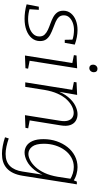

<svg xmlns="http://www.w3.org/2000/svg" viewBox="451 -1226 1012 1954"><g transform="rotate(90 957.0 -249.0)"><path d="M171 7Q137 7 99 2Q61 -3 24 -14L48 -138H80L73 -32L65 -46Q90 -38 118.5 -33.5Q147 -29 174 -29Q220 -29 260.5 -42Q301 -55 326 -81Q351 -107 351 -144Q351 -177 332 -197Q313 -217 283.5 -230.5Q254 -244 220 -256Q186 -268 156 -284Q126 -300 107.5 -324.5Q89 -349 89 -388Q89 -432 115.5 -464.5Q142 -497 186 -514.5Q230 -532 285 -532Q320 -532 358 -525Q396 -518 434 -504L416 -402H385L383 -490L394 -477Q366 -488 337.5 -492Q309 -496 286 -496Q244 -496 210.5 -483Q177 -470 156.5 -447.5Q136 -425 136 -393Q136 -361 154.5 -341.5Q173 -322 203 -309Q233 -296 267 -283.5Q301 -271 331 -255Q361 -239 379.5 -214.5Q398 -190 398 -150Q398 -103 369 -67.5Q340 -32 289 -12.5Q238 7 171 7Z M545 3 625 -502 642 -475 541 -495 545 -522 675 -528 595 -23 580 -48 679 -29 674 -2ZM672 -652Q657 -652 647.5 -662Q638 -672 638 -689Q638 -709 650 -722Q662 -735 681 -735Q697 -735 706 -725.5Q715 -716 715 -698Q715 -679 703 -665.5Q691 -652 672 -652Z M1152 3 1209 -354Q1217 -402 1208 -433Q1199 -464 1178 -478.5Q1157 -493 1129 -493Q1098 -493 1062.5 -475.5Q1027 -458 993 -422Q959 -386 933.5 -329.5Q908 -273 895 -196L864 0H818L898 -502L913 -475L814 -495L818 -522L946 -528L909 -317L896 -299Q925 -385 967.5 -436Q1010 -487 1056 -509.5Q1102 -532 1142 -532Q1181 -532 1210.5 -513.5Q1240 -495 1253 -457Q1266 -419 1256 -360L1203 -31L1184 -49L1286 -30L1281 -2Z M1546 237Q1508 237 1465.5 229Q1423 221 1377 206L1389 168Q1432 183 1472.5 191.5Q1513 200 1546 200Q1586 200 1616.5 189Q1647 178 1669 156Q1691 134 1705.5 101.5Q1720 69 1726 27L1763 -210L1777 -226Q1751 -145 1709 -93Q1667 -41 1620 -17Q1573 7 1532 7Q1495 7 1464 -13Q1433 -33 1414.5 -75.5Q1396 -118 1396 -186Q1396 -257 1417.5 -319.5Q1439 -382 1477 -430Q1515 -478 1567.5 -505Q1620 -532 1681 -532Q1715 -532 1753 -521.5Q1791 -511 1832 -485L1813 -487L1828 -525H1856L1769 25Q1760 82 1740.5 122.5Q1721 163 1692 188.5Q1663 214 1626.5 225.5Q1590 237 1546 237ZM1546 -32Q1576 -32 1611 -50Q1646 -68 1680 -104.5Q1714 -141 1740 -197Q1766 -253 1779 -330L1801 -473L1810 -454Q1776 -475 1743.5 -484.5Q1711 -494 1679 -494Q1628 -494 1584.5 -470Q1541 -446 1509.5 -404Q1478 -362 1460.5 -307Q1443 -252 1443 -190Q1443 -107 1473 -69.5Q1503 -32 1546 -32Z"/></g></svg>

Font: Bitter Thin Light
Style: Italic
Weight: 300
Italic angle: -9°
Version: Version 2.002